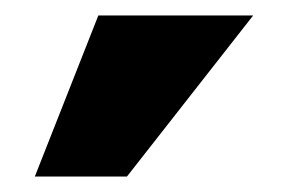

<svg xmlns="http://www.w3.org/2000/svg" viewBox="-20 -825 371 248"><path d="M144 -597H25L107 -805H307Z"/></svg>

Font: Repo ExtraBold
Style: Bold
Weight: 700
Designer: Stefan Peev
Foundry: Context Ltd
Version: Version 1.502